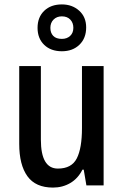

<svg xmlns="http://www.w3.org/2000/svg" viewBox="-20 -890 559 869"><path d="M449 -591V-51H371L359 -122H353Q333 -82 298 -61.5Q263 -41 220 -41Q141 -41 104 -92.5Q67 -144 67 -239V-591H165V-258Q165 -127 242 -127Q304 -127 327.5 -173Q351 -219 351 -310V-591ZM260 -658Q210 -658 180 -687Q150 -716 150 -764Q150 -812 180 -841Q210 -870 260 -870Q307 -870 338.5 -841.5Q370 -813 370 -766Q370 -717 339.5 -687.5Q309 -658 260 -658ZM260 -714Q283 -714 297.5 -727.5Q312 -741 312 -764Q312 -787 298 -801.5Q284 -816 260 -816Q237 -816 222.5 -801.5Q208 -787 208 -764Q208 -741 221 -727.5Q234 -714 260 -714Z"/></svg>

Font: Noto Sans Tamil UI Condensed Medium
Style: Regular
Weight: 500
Width: 3
Designer: Jelle Bosma - Monotype Design Team
Foundry: Monotype Imaging Inc.
Version: Version 2.004; ttfautohint (v1.8.4.7-5d5b)